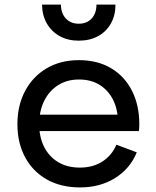

<svg xmlns="http://www.w3.org/2000/svg" viewBox="-20 -808 679 838"><path d="M329.5 10Q245 10 183.5 -25.2Q122 -60.5 89 -122.8Q56 -185 56 -266Q56 -347.5 89.5 -410.8Q123 -474 183.5 -509.8Q244 -545.5 324.5 -545.5Q406 -545.5 465.2 -510Q524.5 -474.5 556.2 -411.5Q588 -348.5 588 -266Q588 -254 587.5 -247.2Q587 -240.5 586 -236H493Q494 -243.5 494.5 -252.2Q495 -261 495 -273Q495 -327.5 474.8 -369.8Q454.5 -412 416.5 -436.5Q378.5 -461 324.5 -461Q272.5 -461 233.5 -436.2Q194.5 -411.5 172.8 -367.5Q151 -323.5 151 -266Q151 -210.5 172.2 -167.8Q193.5 -125 233.2 -100.8Q273 -76.5 328.5 -76.5Q386 -76.5 427.2 -103.2Q468.5 -130 488 -176.5L577 -143Q548 -72 482.5 -31Q417 10 329.5 10ZM115.5 -236V-307.5H558L586 -236ZM484 -788Q484 -741 464.2 -705.8Q444.5 -670.5 408.5 -650.5Q372.5 -630.5 323.5 -630.5Q276 -630.5 240.2 -650.5Q204.5 -670.5 184.2 -706Q164 -741.5 163.5 -788H246Q246 -750 267.5 -727.2Q289 -704.5 323.5 -704.5Q359 -704.5 380 -727.2Q401 -750 401 -788Z"/></svg>

Font: Hepta Slab Medium
Style: Regular
Weight: 500
Designer: Michael LaGattuta
Foundry: Michael LaGattuta
Version: Version 1.102